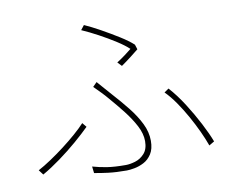

<svg xmlns="http://www.w3.org/2000/svg" viewBox="-81 -852 1163 967"><g transform="rotate(-10 500.0 -368.5)"><path d="M539 -533Q561 -547 582.5 -563Q604 -579 616 -589Q594 -610 555 -635Q516 -660 471.5 -684Q427 -708 388 -725L406 -748Q442 -732 487 -707Q532 -682 574.5 -655.5Q617 -629 642 -606L650 -581Q634 -568 609.5 -549Q585 -530 559 -512ZM323 -39Q358 -29 396 -23Q434 -17 492 -17Q513 -17 540 -25Q567 -33 587.5 -55.5Q608 -78 608 -119Q608 -157 586.5 -198Q565 -239 532.5 -280.5Q500 -322 466 -361Q452 -378 433.5 -397Q415 -416 398 -433L419 -454Q433 -438 450.5 -418Q468 -398 484 -380Q524 -336 559 -292Q594 -248 615.5 -204Q637 -160 637 -116Q637 -74 620.5 -48.5Q604 -23 580 -10.5Q556 2 531.5 6.5Q507 11 492 11Q438 11 398 6Q358 1 327 -5ZM923 -41Q911 -75 892 -116Q873 -157 849.5 -199Q826 -241 800 -278.5Q774 -316 747 -343L770 -359Q808 -317 843 -262Q878 -207 906 -153Q934 -99 950 -57ZM330 -241Q300 -211 257 -174Q214 -137 166 -102Q118 -67 74 -42L55 -67Q85 -83 121 -107Q157 -131 193 -158.5Q229 -186 260.5 -213.5Q292 -241 312 -263Z"/></g></svg>

Font: Source Han Sans SC ExtraLight
Style: Regular
Weight: 250
Designer: Ryoko NISHIZUKA 西塚涼子 (kana, bopomofo & ideographs); Paul D. Hunt (Latin, Greek & Cyrillic); Sandoll Communications 산돌커뮤니
Foundry: Adobe
Version: Version 2.004;hotconv 1.0.118;makeotfexe 2.5.65603